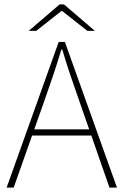

<svg xmlns="http://www.w3.org/2000/svg" viewBox="-20 -850 560 870"><path d="M10 0 246 -660H274L510 0H476L338 -396Q317 -456 298.5 -510.5Q280 -565 262 -626H258Q240 -565 221.5 -510.5Q203 -456 182 -396L42 0ZM112 -236V-264H405V-236ZM110 -710 250 -830H270L410 -710H376L262 -800H258L144 -710Z"/></svg>

Font: Source Sans 3
Style: Regular
Weight: 200
Designer: Paul D. Hunt
Foundry: Adobe
Version: Version 3.046;hotconv 1.0.118;makeotfexe 2.5.65603